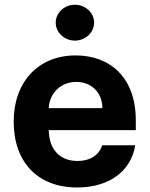

<svg xmlns="http://www.w3.org/2000/svg" viewBox="-20 -789 638 819"><path d="M308.9 10.7C449.9 10.7 540.1 -62.5 556.8 -169.4H415.8C402.7 -126.8 363.6 -102.3 311.4 -102.3C235.4 -102.3 189.6 -150.2 187.9 -234H559.3V-275.6C559.3 -460.9 447.1 -552.6 302.9 -552.6C142.4 -552.6 38.4 -438.6 38.4 -270.2C38.4 -97.3 141 10.7 308.9 10.7ZM187.9 -327.8C190.7 -390.3 238.3 -439.6 305.4 -439.6C371.1 -439.6 416.5 -392.8 416.9 -327.8ZM217.7 -692.5C217.7 -650.2 254.6 -615.8 299.4 -615.8C344.5 -615.8 381.4 -650.2 381.4 -692.5C381.4 -734.4 344.5 -768.8 299.4 -768.8C254.6 -768.8 217.7 -734.4 217.7 -692.5Z"/></svg>

Font: GiG Sans
Style: Bold
Weight: 700
Designer: Andreas Faust
Version: Version 1.100;FEAKit 1.0